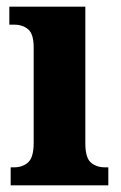

<svg xmlns="http://www.w3.org/2000/svg" viewBox="-20 -556 362 576"><path d="M12 0V-54H22Q48 -54 64.5 -69Q81 -84 81 -127V-414Q81 -454 64.5 -468Q48 -482 23 -482H8V-536H236V-126Q236 -83 252.5 -68.5Q269 -54 295 -54H305V0Z"/></svg>

Font: Noto Serif Georgian Condensed ExtraBold
Style: Regular
Weight: 800
Width: 3
Designer: Monotype Design Team, Akaki Razmadze
Foundry: Google LLC
Version: Version 2.003; ttfautohint (v1.8.4.7-5d5b)